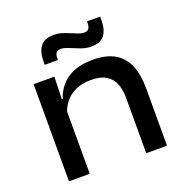

<svg xmlns="http://www.w3.org/2000/svg" viewBox="-122 -787 869 899"><g transform="rotate(-20 312.0 -337.5)"><path d="M456 0V-277Q456 -316.5 444 -346.8Q432 -377 404.2 -394Q376.5 -411 328.5 -411Q284.5 -411 252 -396Q219.5 -381 199.2 -355.2Q179 -329.5 170.5 -297.5L155 -373H176Q186 -406.5 209.5 -434.8Q233 -463 272 -480Q311 -497 367.5 -497Q436 -497 478 -472.5Q520 -448 539.8 -401.2Q559.5 -354.5 559.5 -288V0ZM71 0V-484H174.5L170.5 -357L174.5 -347.5V0ZM385.5 -557Q365 -557 345.8 -563Q326.5 -569 309 -576.8Q291.5 -584.5 275.5 -590.2Q259.5 -596 245.5 -596Q230 -596 223.2 -586.5Q216.5 -577 216.5 -558V-551.5H151V-568.5Q151 -615 170.8 -642Q190.5 -669 238 -669Q259 -669 278 -663Q297 -657 314.5 -649.5Q332 -642 347.8 -636Q363.5 -630 378 -630Q393.5 -630 400 -639.8Q406.5 -649.5 406.5 -668V-675H472V-657.5Q472 -610.5 452.2 -583.8Q432.5 -557 385.5 -557Z"/></g></svg>

Font: Anek Gujarati SemiExpanded Medium
Style: Regular
Weight: 500
Width: 6
Designer: Mrunmayee Ghaisas (Gujarati), Yesha Goshar (Latin)
Foundry: Ek Type
Version: Version 1.003